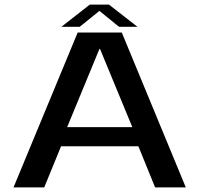

<svg xmlns="http://www.w3.org/2000/svg" viewBox="-20 -818 870 838"><path d="M39 0 319 -676H511.5L791 0H657L584 -179.5H246.5L173 0ZM273 -263H557.5L416.5 -604.5H414ZM248 -701 372 -798H455.5L580 -701H499.5L414 -770.5L328 -701Z"/></svg>

Font: Anybody ExtraExpanded Medium
Style: Regular
Weight: 500
Width: 8
Designer: Tyler Finck
Foundry: Etcetera Type Company
Version: Version 1.010; ttfautohint (v1.8.3) -l 8 -r 50 -G 200 -x 14 